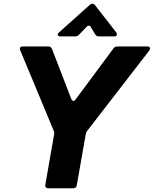

<svg xmlns="http://www.w3.org/2000/svg" viewBox="-20 -1013 827 1033"><path d="M393 -16Q390 0 374 0H240Q231 0 226.5 -5.5Q222 -11 224 -20L271 -289Q272 -292 272 -297Q272 -304 268 -312L89 -742Q87 -745 87 -751Q87 -763 102 -763H240Q255 -763 260 -749L363 -482Q368 -470 375 -470Q381 -470 387 -478L590 -752Q597 -763 612 -763H772Q787 -763 787 -752Q787 -746 783 -741L450 -310Q446 -306 444 -300.5Q442 -295 441 -289ZM306 -817Q291 -817 291 -827Q291 -833 298 -839L461 -985Q470 -993 478 -993Q486 -993 493 -983L605 -839Q609 -834 609 -828Q609 -817 594 -817H512Q498 -817 491 -830L470 -865Q466 -875 457 -875Q452 -875 446 -869L406 -827Q396 -817 384 -817Z"/></svg>

Font: Open Sauce Two ExtraBold Italic
Style: Regular
Weight: 800
Italic angle: -10°
Designer: Alfredo Marco Pradil
Foundry: Creative Sauce Fz LLC
Version: Version 1.477